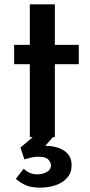

<svg xmlns="http://www.w3.org/2000/svg" viewBox="-20 -630 415 882"><path d="M117 -610H232V-424H342V-335H232V0H117V-335H45V-424H117ZM89 145Q99 156 115.5 163.5Q132 171 152 171Q174 171 194 160.5Q214 150 214 130Q214 116 202 103Q190 90 155 90Q139 90 122 94Q105 98 92 102L74 48L143 -11L231 -9L188 40Q241 40 275 62.5Q309 85 309 129Q309 164 288.5 187Q268 210 235 221Q202 232 164 232Q123 232 96.5 220Q70 208 53 191Z"/></svg>

Font: Reem Kufi Medium
Style: Regular
Weight: 500
Designer: Khaled Hosny
Version: Version 1.001